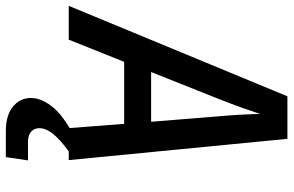

<svg xmlns="http://www.w3.org/2000/svg" viewBox="-190 -580 980 641"><g transform="rotate(90 299.5 -260.0)"><path d="M-1 0 301 -730H443L514 0H485L478 5Q445 30 428 50.5Q411 71 408 90Q405 110 416.5 123Q428 136 453 136H515L504 210H417Q360 210 330.5 182Q301 154 308 111Q313 83 336.5 54Q360 25 407 -3L393 -185H186L112 0ZM220 -275H386L369 -485Q364 -541 362 -582Q360 -623 360 -639Q355 -623 340.5 -582Q326 -541 304 -486Z"/></g></svg>

Font: NKDuy Mono SemiBold
Style: Italic
Weight: 600
Italic angle: -9°
Monospace: yes
Designer: NKDuy
Foundry: NKDuy
Version: Version 2.251; ttfautohint (v1.8.4.7-5d5b)